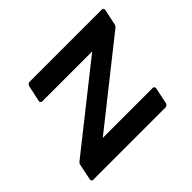

<svg xmlns="http://www.w3.org/2000/svg" viewBox="-103 -544 694 694"><g transform="rotate(-45 244.5 -196.5)"><path d="M99.1 -393.6Q100.1 -397.5 103.5 -400.4Q106.9 -403.3 110.8 -403.3H480.5Q484.4 -403.3 486.8 -400.4Q489.3 -397.5 488.3 -393.6L474.6 -330.1Q474.6 -329.1 472.9 -326.7Q471.2 -324.2 470.2 -323.2L154.8 -72.8H410.2Q414.1 -72.8 416.5 -69.8Q418.9 -66.9 418 -63L404.8 0Q403.8 3.9 400.1 6.8Q396.5 9.8 392.6 9.8H22.9Q19 9.8 16.8 6.8Q14.6 3.9 15.6 0L28.8 -64Q29.3 -64.9 30.8 -67.4Q32.2 -69.8 33.2 -70.8L348.6 -320.8H93.3Q89.4 -320.8 86.9 -323.7Q84.5 -326.7 85.4 -330.6Z"/></g></svg>

Font: Fibel Nord
Style: Bold Italic
Weight: 700
Designer: Peter Wiegel
Foundry: Peter Wioegel
Version: Version 000.000